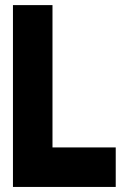

<svg xmlns="http://www.w3.org/2000/svg" viewBox="-20 -739 509 759"><path d="M31.2 -718.8H187.5V-156.2H437.5V0H31.2Z"/></svg>

Font: Signwood
Style: Regular
Weight: 400
Designer: GGBotNet
Foundry: GGBotNet
Version: 0.95